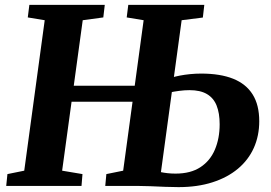

<svg xmlns="http://www.w3.org/2000/svg" viewBox="-20 -763 1114 788"><path d="M5.5 0 10.5 -48.5 79.5 -62.5 163.5 -680 94 -691.5 100.5 -743H410L404 -691.5L319.5 -680L235 -62.5L318.5 -48.5L314.5 0ZM250.5 -345.5V-411H589V-345.5ZM712.5 5Q690 5 658.5 3.8Q627 2.5 596 1.2Q565 0 542.5 0H412L416.5 -48.5L485.5 -62.5L569.5 -680L500 -691.5L506.5 -743H818.5L812.5 -691L725.5 -680L640.5 -56.5Q652 -54 668 -52.2Q684 -50.5 700.5 -50.5Q762.5 -50.5 802.5 -76.8Q842.5 -103 862 -149Q881.5 -195 881.5 -253Q881.5 -298.5 869 -329.8Q856.5 -361 829.2 -377Q802 -393 758 -393Q737 -393 714.8 -390Q692.5 -387 676.5 -383.5L684 -444.5Q699 -449 718.5 -452.8Q738 -456.5 760.5 -458.8Q783 -461 805.5 -461Q884 -461 937 -439.8Q990 -418.5 1017 -375.2Q1044 -332 1044 -265.5Q1044 -206 1021.8 -156.2Q999.5 -106.5 956.5 -70.5Q913.5 -34.5 852 -14.8Q790.5 5 712.5 5Z"/></svg>

Font: Merriweather ExtraBold
Style: Italic
Weight: 800
Italic angle: -7.8°
Version: Version 2.101